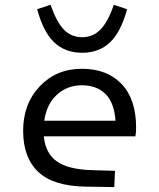

<svg xmlns="http://www.w3.org/2000/svg" viewBox="-20 -763 654 790"><path d="M448.2 -743.2 502.9 -725.1Q477.5 -631.3 432.6 -588.6Q387.7 -545.9 317.9 -545.9Q248 -545.9 203.1 -588.6Q158.2 -631.3 132.8 -725.1L188 -743.2Q212.9 -671.9 243.2 -640.9Q273.4 -609.9 317.9 -609.9Q362.3 -609.9 393.3 -641.4Q424.3 -672.9 448.2 -743.2ZM356.9 -63 453.1 -60.1 450.2 6.8 332 4.9Q199.7 2.9 137.5 -55.7Q75.2 -114.3 75.2 -225.1Q75.2 -335.9 143.6 -408Q211.9 -480 316.9 -480Q420.4 -480 480.2 -417.5Q540 -355 540 -237.8Q540 -215.3 537.1 -202.1H160.2Q167 -132.3 213.6 -99.1Q260.3 -65.9 356.9 -63ZM316.9 -412.1Q256.8 -412.1 214.4 -373.5Q171.9 -335 162.1 -266.1H455.1Q450.2 -340.3 414.1 -376.2Q377.9 -412.1 316.9 -412.1Z"/></svg>

Font: IntelOne Mono
Style: Regular
Weight: 400
Designer: Fred Shallcrass
Foundry: Frere-Jones Type LLC
Version: Version 1.200;hotconv 1.1.0;makeotfexe 2.6.0;FJTRelease1.2